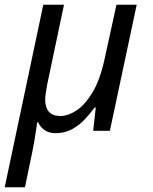

<svg xmlns="http://www.w3.org/2000/svg" viewBox="-44 -556 649 816"><path d="M-24 240 140 -536H228L157 -199Q153 -177 150.5 -160.5Q148 -144 148 -133Q148 -100 163.5 -81.5Q179 -63 213 -63Q245 -63 281 -86.5Q317 -110 349 -163Q381 -216 400 -303L451 -536H537L423 0H352L363 -99H358Q340 -74 316 -48.5Q292 -23 261.5 -6.5Q231 10 192 10Q167 10 148.5 -1Q130 -12 118 -36H114Q112 -22 108.5 2Q105 26 101 49Q97 72 94 86L62 240Z"/></svg>

Font: Noto Sans Display
Style: Italic
Weight: 400
Italic angle: -12°
Designer: Monotype Design Team
Foundry: Monotype Imaging Inc.
Version: Version 2.003